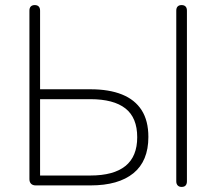

<svg xmlns="http://www.w3.org/2000/svg" viewBox="-20 -731 853 757"><path d="M121 0Q109 0 102.5 -6.5Q96 -13 96 -25V-689Q96 -700 101.5 -705.5Q107 -711 117 -711Q127 -711 132.5 -705.5Q138 -700 138 -689V-379H337Q410 -379 461 -358.5Q512 -338 538.5 -296.5Q565 -255 565 -191Q565 -96 506 -48Q447 0 337 0ZM138 -39H336Q428 -39 474.5 -76.5Q521 -114 521 -190Q521 -267 474.5 -303.5Q428 -340 336 -340H138ZM696 6Q686 6 680.5 0Q675 -6 675 -16V-689Q675 -700 680.5 -705.5Q686 -711 696 -711Q706 -711 711.5 -705.5Q717 -700 717 -689V-16Q717 -6 712 0Q707 6 696 6Z"/></svg>

Font: Nunito ExtraLight
Style: Regular
Weight: 200
Designer: Vernon Adams
Foundry: Vernon Adams
Version: Version 3.602